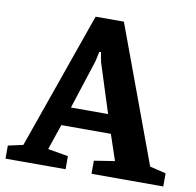

<svg xmlns="http://www.w3.org/2000/svg" viewBox="-84 -732 825 809"><g transform="rotate(10 328.5 -327.5)"><path d="M-9 0V-56L55 -70L261 -655H382L597 -73L666 -56V0H359V-56L447 -70L410 -180H198L161 -71L248 -56V0ZM225 -260H384L317 -470L309 -512H302L293 -470Z"/></g></svg>

Font: Faustina Light
Style: Bold
Weight: 700
Version: Version 1.200